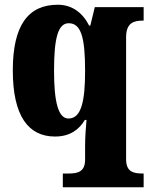

<svg xmlns="http://www.w3.org/2000/svg" viewBox="-20 -566 635 810"><path d="M245 224H586V166H583C544 166 512 160 512 106V-409C512 -470 545 -479 582 -479H586V-536H380L361 -458H356C329 -512 284 -546 224 -546C100 -546 34 -461 34 -269C34 -76 100 10 212 10C276 10 314 -20 338 -60H345C342 -31 339 15 339 52V108C339 160 306 166 269 166H245ZM269 -66C225 -66 208 -138 208 -268C208 -406 225 -468 270 -468C323 -468 339 -405 339 -267C339 -139 323 -66 269 -66Z"/></svg>

Font: Noto Serif Bengali Condensed Black
Style: Regular
Weight: 900
Width: 3
Designer: Juan Bruce, Universal Thirst, Indian Type Foundry and the Monotype Design Team.
Foundry: Monotype Imaging Inc.
Version: Version 2.003